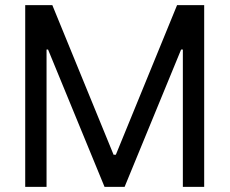

<svg xmlns="http://www.w3.org/2000/svg" viewBox="-20 -727 893 747"><path d="M183.6 -707 421.9 -125H430.7L668.9 -707H774.4V0H691.4V-534.2H684.6L464.8 0H386.7L167 -534.2H161.1V0H78.1V-707Z"/></svg>

Font: Pretendard GOV Variable
Style: Regular
Weight: 400
Designer: Base glyphs from Inter by Rasmus Andersson; Hangul glyphs from Noto Sans CJK(Source Han Sans) by Jang Soo-young and Kang
Foundry: Kil Hyung-jin
Version: Version 1.307;Glyphs 3.2 (3192)